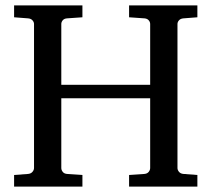

<svg xmlns="http://www.w3.org/2000/svg" viewBox="-20 -691 783 711"><path d="M458 0V-43L515.1 -46.9Q525.4 -47.9 530.8 -54.7Q536.1 -61.5 536.1 -68.8V-327.1H207V-68.8Q207 -61.5 212.2 -54.7Q217.3 -47.9 228 -46.9L285.2 -43V0H32.2V-43L84 -46.9Q94.7 -47.9 100.3 -54.7Q106 -61.5 106 -68.8V-602.1Q106 -609.4 100.3 -615.7Q94.7 -622.1 84 -623L32.2 -627V-670.9H285.2V-627L228 -623Q217.3 -622.1 212.2 -615.7Q207 -609.4 207 -602.1V-377H536.1V-602.1Q536.1 -609.4 530.8 -615.7Q525.4 -622.1 515.1 -623L458 -627V-670.9H710.9V-627L659.2 -623Q648.4 -622.1 642.8 -615.7Q637.2 -609.4 637.2 -602.1V-68.8Q637.2 -61.5 642.8 -54.7Q648.4 -47.9 659.2 -46.9L710.9 -43V0Z"/></svg>

Font: BabelStone Ogham
Style: Italic
Weight: 400
Italic angle: -30°
Designer: Andrew West
Foundry: BabelStone
Version: Version 2.02 March 14, 2022